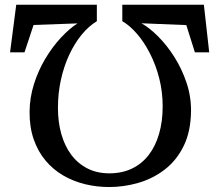

<svg xmlns="http://www.w3.org/2000/svg" viewBox="-20 -772 904 792"><path d="M821 -752.5 843 -556H784L748.5 -668.5L563.5 -676Q596.5 -657.5 632.5 -621.5Q668.5 -585.5 699.2 -537Q730 -488.5 749.2 -431.5Q768.5 -374.5 768 -314Q767 -228.5 737.2 -168.8Q707.5 -109 658.5 -71.8Q609.5 -34.5 550 -17.5Q490.5 -0.5 430.5 -0.5Q379 -0.5 330.8 -12.2Q282.5 -24 240.8 -48.2Q199 -72.5 167.8 -109.8Q136.5 -147 119 -197.5Q101.5 -248 102 -311.5Q102.5 -369.5 120.2 -425.5Q138 -481.5 167 -530Q196 -578.5 230.8 -616Q265.5 -653.5 299.5 -675.5L118.5 -669L81 -556H21.5L47 -752.5H379.5V-684.5Q346 -664.5 316.8 -628.8Q287.5 -593 265.5 -545.8Q243.5 -498.5 231.2 -442.8Q219 -387 219 -327Q219 -268.5 233 -219Q247 -169.5 274.2 -133.2Q301.5 -97 341 -77Q380.5 -57 431 -57Q483 -57 524 -76.5Q565 -96 593.2 -132.5Q621.5 -169 636.2 -220Q651 -271 651 -333.5Q651 -393.5 636.8 -449.2Q622.5 -505 598.2 -552.2Q574 -599.5 544.2 -633.5Q514.5 -667.5 484.5 -684.5V-752.5Z"/></svg>

Font: Merriweather 24pt SemiBold
Style: Regular
Weight: 600
Designer: Eben Sorkin
Foundry: Eben Sorkin
Version: Version 2.100